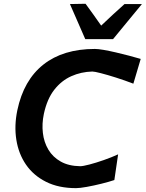

<svg xmlns="http://www.w3.org/2000/svg" viewBox="-20 -987 774 1020"><path d="M384 12.5Q291.5 12.5 224.8 -21Q158 -54.5 118.2 -112.2Q78.5 -170 66.8 -244.5Q55 -319 72 -401Q105.5 -561 210.5 -644Q315.5 -727 484 -727Q501 -727 530.2 -722Q559.5 -717 594.5 -708.8Q629.5 -700.5 664.5 -691.5Q699.5 -682.5 727.5 -674L688.5 -542.5Q641.5 -560.5 595.8 -575Q550 -589.5 516 -598.2Q482 -607 470.5 -607Q411 -605.5 358.8 -582.2Q306.5 -559 268.2 -510Q230 -461 213 -382Q202 -329.5 207.8 -280.5Q213.5 -231.5 237 -192Q260.5 -152.5 302.5 -128.8Q344.5 -105 406 -104Q420.5 -104 455 -113Q489.5 -122 531 -136.5Q572.5 -151 607.5 -167L587.5 -30.5Q559 -21 518.8 -11Q478.5 -1 441 5.8Q403.5 12.5 384 12.5ZM433 -779Q413 -825.5 392.2 -872.5Q371.5 -919.5 351.5 -965.5L434.5 -967Q454.5 -939.5 475.8 -910Q497 -880.5 517.5 -851Q548 -880.5 579.5 -909.2Q611 -938 641.5 -965.5H734Q694.5 -918 656.8 -871.8Q619 -825.5 580.5 -779Z"/></svg>

Font: Commissioner Loud SemiBold
Style: Italic
Weight: 600
Italic angle: -12°
Designer: Kostas Bartsokas
Foundry: Kostas Bartsokas
Version: Version 1.000; ttfautohint (v1.8.3)